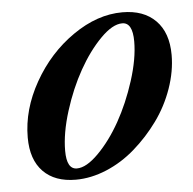

<svg xmlns="http://www.w3.org/2000/svg" viewBox="-40 -479 534 530"><g transform="rotate(-5 226.5 -213.5)"><path d="M149.9 11.2Q91.8 11.2 59.6 -21.7Q27.3 -54.7 27.3 -116.2Q27.3 -193.4 69.8 -268.6Q112.3 -343.8 180.2 -390.9Q248 -438 317.4 -438Q376.5 -438 409.7 -404.3Q442.9 -370.6 442.9 -309.1Q442.9 -263.7 426.3 -216.3Q409.7 -168.9 380.6 -128.9Q351.6 -88.9 314.9 -56.9Q278.3 -24.9 235.1 -6.8Q191.9 11.2 149.9 11.2ZM155.3 -19.5Q181.6 -19.5 215.3 -53.5Q249 -87.4 276.9 -137Q304.7 -186.5 324 -246.8Q343.3 -307.1 343.3 -355Q343.3 -407.7 314.5 -407.7Q287.6 -407.7 254.2 -373.8Q220.7 -339.8 192.9 -290.3Q165 -240.7 146 -180.2Q127 -119.6 127 -70.8Q127 -19.5 155.3 -19.5Z"/></g></svg>

Font: Elstob 14pt SemiBold
Style: Italic
Weight: 600
Italic angle: -20°
Designer: Peter S. Baker
Version: Version 1.015